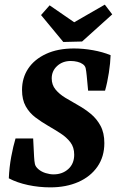

<svg xmlns="http://www.w3.org/2000/svg" viewBox="-20 -795 509 828"><path d="M197 13Q148 13 101 3Q54 -7 18 -26Q20 -74 28.5 -119.5Q37 -165 47 -198H123L127 -119Q128 -100 130.5 -88Q133 -76 146 -65Q159 -54 177 -48.5Q195 -43 211 -43Q249 -43 274.5 -66Q300 -89 300 -128Q300 -160 283.5 -181.5Q267 -203 241.5 -219.5Q216 -236 187.5 -252.5Q159 -269 133 -288.5Q107 -308 91 -336.5Q75 -365 75 -407Q75 -459 101.5 -499Q128 -539 178.5 -562.5Q229 -586 299 -586Q339 -586 381 -578.5Q423 -571 457 -557Q456 -524 449.5 -481.5Q443 -439 433 -404H360L354 -468Q352 -489 349.5 -500.5Q347 -512 336 -519Q328 -525 314 -528.5Q300 -532 285 -532Q250 -532 226.5 -510.5Q203 -489 203 -457Q203 -429 219.5 -409Q236 -389 261.5 -373.5Q287 -358 316.5 -341.5Q346 -325 371.5 -304Q397 -283 413.5 -252.5Q430 -222 430 -178Q430 -119 400 -76Q370 -33 317.5 -10Q265 13 197 13ZM464 -733 334 -616 253 -614 157 -730 194 -772 300 -699 432 -775Z"/></svg>

Font: Rasa
Style: Italic
Weight: 400
Italic angle: -7.10001°
Designer: Anna Giedrys (Yrsa+Rasa design), David Brezina (Yrsa art-direction, Rasa art-direction, design)
Foundry: Rosetta Type Foundry
Version: Version 2.004